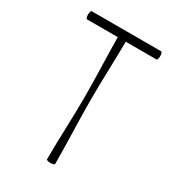

<svg xmlns="http://www.w3.org/2000/svg" viewBox="-194 -906 919 1020"><g transform="rotate(30 265.5 -396.0)"><path d="M64 -750H253C254 -629 260 -508 260 -387C260 -258 252 -129 252 0C252 4 264 8 277 8C291 8 302 4 302 0C302 -129 295 -258 295 -388C295 -508 301 -629 302 -750H491C495 -750 499 -761 499 -775C499 -789 495 -800 491 -800H64C60 -800 56 -789 56 -775C56 -761 60 -750 64 -750Z"/></g></svg>

Font: Nupuram Condensed Thin
Style: Regular
Weight: 100
Width: 3
Designer: Santhosh Thottingal (santhosh.thottingal@gmail.com)
Foundry: SMC
Version: Version 1.000